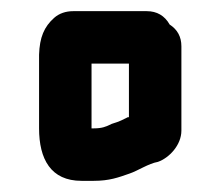

<svg xmlns="http://www.w3.org/2000/svg" viewBox="-20 -692 394 344"><path d="M211 -578V-482H209C201 -478 195 -475 192 -474L180 -470C170 -465 163 -462 148 -462H144V-578ZM126 -368H148C176 -368 192 -374 212 -381C227 -386 246 -399 263 -402C283 -409 305 -432 305 -458V-609C305 -626 298 -639 284 -648C275 -664 261 -672 243 -672H111C98 -672 86 -668 77 -660C59 -644 51 -625 50 -594V-462C50 -407 71 -368 126 -368Z"/></svg>

Font: Electronic
Style: ExBlk
Weight: 900
Version: Version 1.011